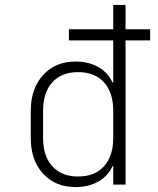

<svg xmlns="http://www.w3.org/2000/svg" viewBox="-20 -750 640 780"><path d="M287 10Q205 10 155 -44.5Q105 -99 105 -189V-300Q105 -390 155 -445Q205 -500 287 -500Q340 -500 379.5 -477.5Q419 -455 437 -415H440V-586H260V-631H440V-730H490V-631H590V-586H490V0H440V-75H437Q419 -35 379.5 -12.5Q340 10 287 10ZM297 -33Q365 -33 402.5 -74.5Q440 -116 440 -189V-300Q440 -374 402.5 -415.5Q365 -457 297 -457Q230 -457 192.5 -415.5Q155 -374 155 -300V-189Q155 -116 192.5 -74.5Q230 -33 297 -33Z"/></svg>

Font: NKDuy Mono Thin
Style: Regular
Weight: 100
Monospace: yes
Designer: NKDuy
Foundry: NKDuy
Version: Version 2.251; ttfautohint (v1.8.4.7-5d5b)